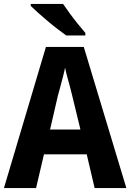

<svg xmlns="http://www.w3.org/2000/svg" viewBox="-20 -954 661 974"><path d="M460 0 420 -171H203L163 0H0L213 -716H405L621 0ZM346 -470Q341 -491 334.5 -515.5Q328 -540 321 -565Q314 -590 310 -611Q307 -593 299.5 -565Q292 -537 285 -510Q278 -483 274 -470L234 -297H388ZM300 -934Q315 -912 335 -884.5Q355 -857 376 -831.5Q397 -806 413 -787V-774H316Q298 -787 273 -806Q248 -825 222 -847Q196 -869 173 -889.5Q150 -910 136 -924V-934Z"/></svg>

Font: Noto Sans Bengali SemiCondensed
Style: Bold
Weight: 700
Width: 4
Designer: Jelle Bosma - Monotype Design Team
Foundry: Monotype Imaging Inc.
Version: Version 2.003